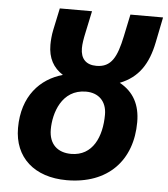

<svg xmlns="http://www.w3.org/2000/svg" viewBox="-54 -809 758 867"><g transform="rotate(5 325.0 -375.0)"><path d="M280 10C468 10 575 -106 575 -279C575 -357 545 -414 481 -449C565 -482 607 -546 627 -646L650 -760H502L481 -660C461 -565 437 -516 369 -516C322 -516 297 -542 297 -590C297 -610 301 -633 307 -661L328 -760H182L161 -661C156 -638 154 -611 154 -593C154 -532 178 -490 222 -462C121 -434 41 -351 41 -206C41 -72 134 10 280 10ZM290 -110C229 -110 189 -145 189 -212C189 -285 222 -396 333 -396C390 -396 427 -360 427 -300C427 -200 388 -110 290 -110Z"/></g></svg>

Font: Noto Sans
Style: Bold Italic
Weight: 700
Italic angle: -12°
Designer: Monotype Design Team
Foundry: Monotype Imaging Inc.
Version: Version 2.013